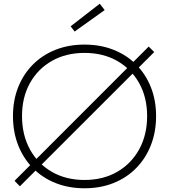

<svg xmlns="http://www.w3.org/2000/svg" viewBox="-20 -1000 906 1029"><path d="M777 -750.5 806.5 -721 86.5 -1.5 58 -31ZM433 9Q348 9 277.8 -19Q207.5 -47 156.5 -98.8Q105.5 -150.5 77.5 -221.5Q49.5 -292.5 49.5 -378Q49.5 -462.5 77.5 -532.8Q105.5 -603 156.5 -654.2Q207.5 -705.5 277.8 -733.2Q348 -761 433 -761Q518 -761 588.2 -733.2Q658.5 -705.5 709.5 -654.2Q760.5 -603 788.5 -532.8Q816.5 -462.5 816.5 -378Q816.5 -292.5 788.5 -221.5Q760.5 -150.5 709.5 -98.8Q658.5 -47 588.2 -19Q518 9 433 9ZM433 -35.5Q532.5 -35.5 608 -79Q683.5 -122.5 726 -199.8Q768.5 -277 768.5 -378Q768.5 -478 726 -554.2Q683.5 -630.5 608 -673.5Q532.5 -716.5 433 -716.5Q333.5 -716.5 258 -673.5Q182.5 -630.5 140.2 -554.2Q98 -478 98 -378Q98 -277 140.2 -199.8Q182.5 -122.5 258 -79Q333.5 -35.5 433 -35.5ZM514.5 -980 541 -946 380 -831 358.5 -859Z"/></svg>

Font: Hepta Slab ExtraLight Light
Style: Regular
Weight: 300
Version: Version 1.100